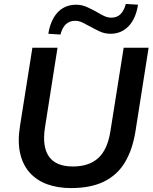

<svg xmlns="http://www.w3.org/2000/svg" viewBox="-20 -948 777 978"><path d="M342 10Q274 10 220.5 -9.5Q167 -29 131.5 -68.5Q96 -108 82.5 -167.5Q69 -227 82 -307L145 -705H273L209 -298Q194 -201 229.5 -150.5Q265 -100 351 -100Q433 -100 480 -142.5Q527 -185 542 -277L610 -705H737L670 -279Q655 -185 616 -120.5Q577 -56 509.5 -23Q442 10 342 10ZM288 -772 226 -776Q234 -824 253 -857Q272 -890 301 -907Q330 -924 367 -924Q396 -924 422 -912.5Q448 -901 471 -888Q491 -876 509.5 -867Q528 -858 547 -858Q576 -858 594 -876Q612 -894 621 -928L683 -924Q672 -853 635 -814.5Q598 -776 543 -776Q513 -776 487.5 -788Q462 -800 439 -813Q419 -824 400.5 -833Q382 -842 363 -842Q334 -842 315.5 -824.5Q297 -807 288 -772Z"/></svg>

Font: Nunito Sans 12pt ExtraLight
Style: Italic
Weight: 200
Italic angle: -9°
Designer: Vernon Adams
Foundry: Vernon Adams
Version: Version 3.101;gftools[0.9.27]